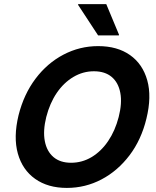

<svg xmlns="http://www.w3.org/2000/svg" viewBox="-20 -911 765 941"><path d="M307.5 10Q215 10 152.5 -34.2Q90 -78.3 67.5 -158.3Q45 -238.3 70.8 -345.8Q96.7 -449.2 154.2 -525.4Q211.7 -601.7 291.2 -643.3Q370.8 -685 460.8 -685Q555 -685 617.1 -641.2Q679.2 -597.5 701.7 -517.5Q724.2 -437.5 697.5 -329.2Q672.5 -225.8 614.6 -149.6Q556.7 -73.3 477.5 -31.7Q398.3 10 307.5 10ZM328.3 -113.3Q382.5 -113.3 429.2 -141.2Q475.8 -169.2 510 -219.6Q544.2 -270 561.7 -337.5Q579.2 -405.8 569.6 -456.2Q560 -506.7 527.1 -534.2Q494.2 -561.7 440 -561.7Q386.7 -561.7 339.6 -533.8Q292.5 -505.8 258.3 -455.8Q224.2 -405.8 206.7 -337.5Q190 -270 199.6 -219.6Q209.2 -169.2 242.1 -141.2Q275 -113.3 328.3 -113.3ZM460.8 -737.5 362.5 -887.5 363.3 -890.8H500.8L563.3 -740.8L562.5 -737.5Z"/></svg>

Font: Funnel Sans
Style: Bold Italic
Weight: 700
Italic angle: -14.036°
Designer: NORD ID, Kristian Moeller
Foundry: Dicotype
Version: Version 1.000